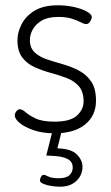

<svg xmlns="http://www.w3.org/2000/svg" viewBox="-20 -498 420 726"><path d="M187 6Q141 6 107.5 -5.5Q74 -17 55 -32.5Q36 -48 36 -62Q36 -67 38.5 -72Q41 -77 45.5 -81Q50 -85 54 -85Q64 -85 77 -73.5Q90 -62 115 -50Q140 -38 186 -38Q246 -38 271 -61Q296 -84 296 -115Q296 -151 278.5 -171.5Q261 -192 232 -203Q203 -214 171.5 -222.5Q140 -231 111 -244Q82 -257 64 -281Q46 -305 46 -346Q46 -376 62 -407Q78 -438 111.5 -458Q145 -478 199 -478Q231 -478 260 -471.5Q289 -465 308 -454.5Q327 -444 327 -433Q327 -429 324 -422.5Q321 -416 316.5 -411.5Q312 -407 305 -407Q298 -407 285 -414Q272 -421 251 -427.5Q230 -434 200 -434Q161 -434 137.5 -420Q114 -406 103.5 -386Q93 -366 93 -347Q93 -317 111 -300Q129 -283 157.5 -273.5Q186 -264 218 -255Q250 -246 278.5 -231Q307 -216 325 -189.5Q343 -163 343 -117Q343 -61 302 -27.5Q261 6 187 6ZM207 208Q194 208 176 205.5Q158 203 144.5 197.5Q131 192 131 184Q131 180 133 175Q135 170 138 166.5Q141 163 145 163Q150 163 163 169.5Q176 176 201 176Q231 176 243 164Q255 152 255 136Q255 114 237 104Q219 94 188 92L155 90L180 -9H215L197 63Q248 64 270 85.5Q292 107 292 134Q292 152 282.5 169Q273 186 254 197Q235 208 207 208Z"/></svg>

Font: Dosis ExtraLight Light
Style: Regular
Weight: 300
Version: Version 3.001; ttfautohint (v1.8.2)